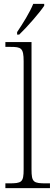

<svg xmlns="http://www.w3.org/2000/svg" viewBox="-20 -979 288 999"><path d="M69 -812V-799H80C122 -839 187 -914 210 -949V-959H153C135 -914 99 -857 69 -812ZM8 0H240V-25H221C154 -25 144 -30 144 -98V-760H8V-735H34C90 -735 103 -730 103 -660V-98C103 -30 93 -25 26 -25H8Z"/></svg>

Font: Noto Serif Myanmar SemiCondensed ExtraLight
Style: Regular
Weight: 200
Width: 4
Designer: Ben Mitchell and the Monotype Design Team
Foundry: Monotype Imaging Inc.
Version: Version 2.106